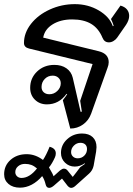

<svg xmlns="http://www.w3.org/2000/svg" viewBox="-47 -613 645 929"><path d="M257 -128Q274 -150 278 -157L275 -159Q238 -108 180 -108Q145 -108 122 -130.5Q99 -153 99 -188Q99 -235 132.5 -267Q166 -299 216 -299Q251 -299 274.5 -282.5Q298 -266 305 -237L343 -72L349 -73L341 -125L401 -303L94 -378Q69 -384 69 -405Q69 -454 103 -497.5Q137 -541 194 -567Q251 -593 315 -593Q379 -593 431 -562.5Q483 -532 499 -486L503 -488Q498 -505 490 -521L536 -586Q557 -580 567.5 -567Q578 -554 578 -536Q578 -516 563 -493L520 -431Q513 -421 502 -414.5Q491 -408 480 -408Q458 -408 449 -430Q430 -476 394 -497.5Q358 -519 302 -519Q246 -519 207.5 -495Q169 -471 162 -431L431 -365Q479 -353 479 -312Q479 -299 473 -284L394 -63Q382 -30 354.5 -10.5Q327 9 293 9ZM247 -210Q247 -226 236 -236.5Q225 -247 208 -247Q185 -247 169.5 -231Q154 -215 154 -192Q154 -176 164.5 -166.5Q175 -157 192 -157Q214 -157 230.5 -173Q247 -189 247 -210ZM-27 230Q-27 188 4 160.5Q35 133 82 133Q124 133 161 161Q177 137 193 97Q223 105 223 129Q223 139 219 148Q205 179 190 197Q210 231 212 240L243 212Q254 203 262 203Q272 203 279 211L305 243L323 220L341 196Q358 185 364 180L363 177Q340 193 315 193Q287 193 267.5 174Q248 155 248 127Q248 88 278 60.5Q308 33 350 33Q383 33 401.5 50.5Q420 68 420 99Q420 105 418 121L406 189Q401 212 384 227L317 287Q307 296 297 296Q289 296 280 286L253 251L214 285Q201 296 191 296Q178 296 174 280Q168 255 157 239Q134 266 106.5 280.5Q79 295 50 295Q15 295 -6 277Q-27 259 -27 230ZM374 108Q374 94 365.5 86Q357 78 342 78Q324 78 310.5 91.5Q297 105 297 123Q297 136 306 144.5Q315 153 329 153Q348 153 361 140Q374 127 374 108ZM132 202Q118 190 104.5 185Q91 180 74 180Q54 180 40.5 191.5Q27 203 27 220Q27 232 35.5 240Q44 248 57 248Q96 248 132 202Z"/></svg>

Font: K2D
Style: Italic
Weight: 400
Italic angle: -10°
Designer: Katatrad Aksorn Co.,Ltd.
Foundry: Cadson Demak Co.,Ltd.
Version: Version 1.000; ttfautohint (v1.6)